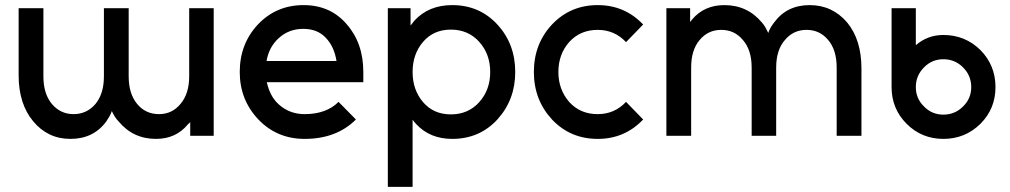

<svg xmlns="http://www.w3.org/2000/svg" viewBox="-20 -532 3955 752"><path d="M53 -500V-236Q53 -181 67.5 -135.5Q82 -90 110 -57Q138 -23 174.5 -5.5Q211 12 256 12Q346 12 396 -56Q402 -65 408 -75Q414 -85 418 -97Q423 -86 429.5 -75.5Q436 -65 444 -57Q501 12 591 12Q669 12 716 -45Q719 -47 721 -49.5Q723 -52 725 -54V0H817V-500H721V-233Q721 -165 687 -125Q654 -85 603 -85Q550 -85 517 -125Q484 -165 484 -233V-500H387V-233Q387 -165 354 -125Q320 -85 268 -85Q217 -85 183 -125Q150 -165 150 -233V-500Z M1403 -210V-250Q1403 -363 1338 -437Q1274 -512 1169 -512Q1062 -512 990 -436Q919 -360 919 -250Q919 -141 992 -64Q1065 12 1173 12Q1298 12 1374 -64L1306 -133Q1258 -85 1173 -85Q1115 -85 1073 -122Q1054 -139 1042.5 -161Q1031 -183 1025 -210ZM1168 -419Q1224 -419 1257 -383Q1289 -349 1298 -293H1024Q1033 -347 1071 -382Q1111 -419 1168 -419Z M1588 -500V-432Q1592 -437 1596 -442Q1600 -447 1603 -451Q1659 -512 1751 -512Q1858 -512 1928 -436Q1998 -360 1998 -250Q1998 -141 1928 -64Q1858 12 1751 12Q1664 12 1610 -46Q1606 -50 1602.5 -54.5Q1599 -59 1596 -63V200H1499V-500ZM1746 -84Q1814 -84 1857 -132Q1900 -180 1900 -250Q1900 -320 1857 -368Q1814 -416 1746 -416Q1678 -416 1637 -368Q1596 -320 1596 -250Q1596 -180 1637 -132Q1678 -84 1746 -84Z M2321 -512Q2214 -512 2142 -436Q2071 -360 2071 -250Q2071 -141 2142 -64Q2214 12 2321 12Q2427 12 2499 -64L2432 -133Q2387 -85 2321 -85Q2253 -85 2210 -132Q2167 -181 2167 -250Q2167 -320 2210 -368Q2253 -415 2321 -415Q2387 -415 2432 -367L2499 -436Q2427 -512 2321 -512Z M3354 0V-264Q3354 -320 3340 -365Q3326 -410 3298 -444Q3240 -512 3151 -512Q3062 -512 3012 -444Q3005 -435 2999 -425Q2993 -415 2989 -403Q2984 -414 2978 -424.5Q2972 -435 2964 -444Q2907 -512 2817 -512Q2738 -512 2690 -455Q2689 -453 2687 -450.5Q2685 -448 2683 -446V-500H2590V0H2687V-267Q2687 -336 2720 -375Q2753 -415 2805 -415Q2857 -415 2890 -375Q2924 -336 2924 -267V0H3020V-267Q3020 -336 3054 -375Q3087 -415 3139 -415Q3191 -415 3224 -375Q3257 -336 3257 -267V0Z M3675 -300Q3720 -300 3752 -268Q3784 -236 3784 -191Q3784 -146 3752 -115Q3720 -83 3675 -83Q3630 -83 3599 -115Q3567 -146 3567 -191Q3567 -236 3599 -268Q3630 -300 3675 -300ZM3675 -395Q3644 -395 3617 -385Q3590 -375 3567 -355V-500H3472V-191Q3472 -106 3531 -47Q3590 12 3675 12Q3760 12 3820 -47Q3879 -106 3879 -191Q3879 -276 3820 -336Q3760 -395 3675 -395Z"/></svg>

Font: Unageo
Style: Medium
Weight: 500
Designer: Richard Sepsi
Foundry: Richard Sepsi
Version: Version 2.000